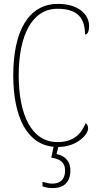

<svg xmlns="http://www.w3.org/2000/svg" viewBox="-20 -744 504 985"><path d="M251 221C307 221 341 191 341 130C341 75 305 54 270 46L279 10C373 10 432 -53 432 -85C432 -98 428 -107 419 -112C397 -56 356 -15 275 -15C140 -15 76 -158 76 -358C76 -557 141 -699 275 -699C379 -699 416 -650 416 -567C429 -567 437 -582 437 -611C437 -670 383 -724 277 -724C127 -724 48 -585 48 -358C48 -145 118 -3 255 9L243 65C290 71 314 91 314 131C314 177 288 198 248 198C233 198 217 194 198 189V212C217 219 234 221 251 221Z"/></svg>

Font: Noto Serif Bengali Condensed Thin
Style: Regular
Weight: 100
Width: 3
Designer: Juan Bruce, Universal Thirst, Indian Type Foundry and the Monotype Design Team.
Foundry: Monotype Imaging Inc.
Version: Version 2.003